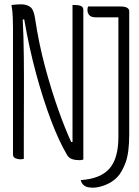

<svg xmlns="http://www.w3.org/2000/svg" viewBox="-20 -730 640 887"><path d="M90 4Q82 6 74 6Q62 6 51 1Q40 -4 40 -17V-600Q40 -617 39 -649Q38 -681 33 -707Q59 -710 77 -710Q103 -710 119.5 -698Q136 -686 142 -645Q159 -530 188 -422Q217 -314 249 -224Q281 -134 309 -74H315V-707H325Q342 -707 353.5 -702.5Q365 -698 365 -684V7Q356 10 348 10Q328 10 313 5Q298 0 290 -14Q253 -76 216 -173.5Q179 -271 146.5 -391Q114 -511 92 -640H85Q89 -565 90 -470.5Q91 -376 90.5 -279Q90 -182 90 -98ZM353 102Q444 96 485.5 49Q527 2 527 -98V-650H422Q401 -650 392.5 -660Q384 -670 384 -684Q384 -694 387 -700H537Q577 -700 577 -677V-110Q577 -25 560.5 20Q544 65 522 88Q500 111 468 124Q436 137 409 137Q381 137 368.5 127Q356 117 353 102Z"/></svg>

Font: Recursive Mn Csl St Lt
Style: Regular
Weight: 300
Monospace: yes
Version: Version 1.079;hotconv 1.0.112;makeotfexe 2.5.65598; ttfautoh